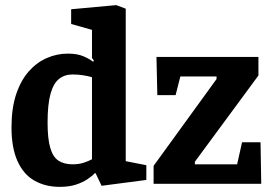

<svg xmlns="http://www.w3.org/2000/svg" viewBox="-20 -719 1060 751"><path d="M213.7 11.9Q157.5 11.9 114.6 -12.5Q71.7 -37 48.4 -89Q25 -140.9 25 -220.9Q25 -295.6 43.1 -350Q61.3 -404.3 92.3 -439.5Q123.3 -474.8 163 -492Q202.6 -509.3 245.7 -509.3Q282.4 -509.3 306.9 -498.6Q331.3 -487.9 344.5 -477.1L346.9 -483.1L339.8 -492V-602.2L258.3 -625.2V-682.8L434.7 -699L471.8 -685V-88.6L552.4 -72.8V-15.2L377.4 7.7L354 -41.3L350.8 -41.6Q340.4 -30.2 321.7 -17.8Q303 -5.3 276.5 3.3Q249.9 11.9 213.7 11.9ZM263.7 -76.3Q288.7 -76.3 307.5 -82.5Q326.3 -88.8 339.8 -96V-417Q325.2 -421.4 305.8 -424.5Q286.4 -427.7 263.6 -427.7Q232.4 -427.7 210.5 -410Q188.6 -392.3 177.4 -351.2Q166.1 -310.1 166.1 -239.6Q166.1 -176.4 176.6 -140.6Q187 -104.7 208.9 -90.5Q230.8 -76.3 263.7 -76.3ZM580.8 0V-70.3L827 -409.8V-419.8H685.4L666.9 -347H595.4L592 -496.4H990.8V-423.7L742.2 -86.3V-76.3H907.5L926.8 -162.5H999.1L1001.8 0Z"/></svg>

Font: Faustina Light
Style: Regular
Weight: 300
Designer: Alfonso Garcia
Foundry: http://www.omnibus-type.com
Version: Version 1.200